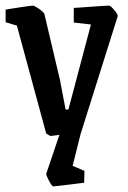

<svg xmlns="http://www.w3.org/2000/svg" viewBox="-21 -480 456 682"><path d="M168 182Q165 182 159 172.5Q153 163 148 152Q143 141 143 138L190 -1Q180 0 171 1.5Q162 3 159 3Q157 3 150 -1.5Q143 -6 143 -6L39 -389L-1 -401V-446Q-1 -446 12 -448Q25 -450 43.5 -453Q62 -456 77 -458Q92 -460 96 -460Q99 -460 108.5 -454.5Q118 -449 127 -441.5Q136 -434 137 -429L192 -196L212 -91H222L302 -393L241 -400V-452Q241 -452 259 -453Q277 -454 301 -456Q325 -458 344.5 -459Q364 -460 367 -460Q370 -460 377.5 -452.5Q385 -445 391.5 -436Q398 -427 397 -422L265 -3L237 109L279 127L278 169Q278 169 262.5 171Q247 173 226.5 175.5Q206 178 188.5 180Q171 182 168 182Z"/></svg>

Font: Grenze Gotisch Medium
Style: Regular
Weight: 500
Designer: Renata Polastri
Foundry: Omnibus-Type
Version: Version 1.001